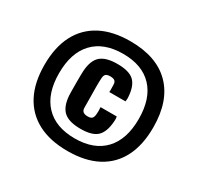

<svg xmlns="http://www.w3.org/2000/svg" viewBox="-134 -763 953 925"><g transform="rotate(30 342.5 -300.0)"><path d="M343 5Q245.5 5 178 -30.5Q110.5 -66 75.2 -134Q40 -202 40 -300Q40 -398 75.2 -466Q110.5 -534 178 -569.5Q245.5 -605 343 -605Q489.5 -605 567.2 -526Q645 -447 645 -300Q645 -202 610.2 -134Q575.5 -66 508 -30.5Q440.5 5 343 5ZM343 -65Q449.5 -65 506.8 -126Q564 -187 564 -300Q564 -413.5 506.8 -474.2Q449.5 -535 343 -535Q236 -535 178.5 -474.2Q121 -413.5 121 -300Q121 -187 178.5 -126Q236 -65 343 -65ZM344 -119Q280.5 -119 251 -144.5Q221.5 -170 217 -230Q216.5 -239.5 216.2 -259Q216 -278.5 216 -301Q216 -323.5 216.2 -342Q216.5 -360.5 217 -367Q221 -428 250.5 -453.5Q280 -479 343 -479Q407.5 -479 435 -454Q462.5 -429 467 -372Q468 -363 467.5 -354Q467 -345 466 -342H376Q377 -349.5 376.5 -362.5Q376 -375.5 376 -382Q376 -397 368.2 -403.5Q360.5 -410 343 -410Q326 -410 318.5 -403.5Q311 -397 310 -381Q308.5 -356.5 308.8 -329.8Q309 -303 309.5 -274.8Q310 -246.5 310 -218Q310 -201.5 318.8 -194.8Q327.5 -188 344 -188Q360.5 -188 367.5 -194.8Q374.5 -201.5 376 -218Q377 -226.5 377 -234.5Q377 -242.5 376 -258H466Q467 -254.5 467.5 -246.8Q468 -239 467 -229Q462.5 -170 435.2 -144.5Q408 -119 344 -119Z"/></g></svg>

Font: Big Shoulders Text Thin Black
Style: Regular
Weight: 900
Version: Version 2.002